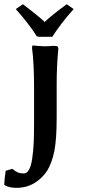

<svg xmlns="http://www.w3.org/2000/svg" viewBox="-132 -651 424 912"><path d="M137.2 -250V-91.8Q137.2 9.8 126.2 65.9Q115.2 122.1 91.8 160.2Q68.8 195.8 31.5 218.5Q-5.9 241.2 -54.2 241.2Q-90.3 241.2 -110.8 228L-111.8 225.1Q-110.8 197.3 -105 160.2L-73.2 150.9Q-58.6 163.6 -47.1 168.2Q-35.6 172.9 -19 172.9Q-3.9 172.9 6.1 154.5Q16.1 136.2 21.2 100.6Q26.4 64.9 28.1 25.9Q29.8 -13.2 29.8 -67.9V-235.8Q29.8 -354 20 -423.8L22 -435.1Q62 -431.2 79.1 -431.2Q96.7 -431.2 121.1 -433.1Q136.7 -433.1 140.9 -430.4Q145 -427.7 145 -418Q137.2 -339.4 137.2 -250ZM56.2 -476.1 43 -478Q7.3 -535.6 -57.1 -607.9L-22.9 -630.9Q53.2 -572.8 80.1 -546.9Q117.7 -582 185.1 -630.9L217.8 -607.9Q157.2 -540 116.2 -476.1Z"/></svg>

Font: Linear Smooth
Style: Bold
Weight: 700
Designer: Philipp H. Poll, Flanker
Foundry: Philipp H. Poll, reworked by Flanker
Version: Version 1.061 | FøM Fix